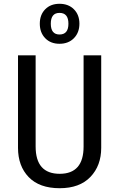

<svg xmlns="http://www.w3.org/2000/svg" viewBox="-20 -981 629 1013"><path d="M514 -201Q514 -107 457 -47.5Q400 12 295 12Q188 12 131.5 -46.5Q75 -105 75 -201V-689H168V-208Q168 -64 295 -64Q421 -64 421 -208V-689H514ZM399 -856Q399 -809 370 -779.5Q341 -750 294 -750Q247 -750 218.5 -779.5Q190 -809 190 -856Q190 -903 218.5 -932Q247 -961 294 -961Q341 -961 370 -932Q399 -903 399 -856ZM248 -856Q248 -799 294 -799Q341 -799 341 -856Q341 -913 294 -913Q248 -913 248 -856Z"/></svg>

Font: Fira Sans Condensed
Style: Regular
Weight: 400
Width: 3
Designer: bBox Type GmbH & Carrois Corporate GbR & Edenspiekermann AG
Foundry: bBox Type GmbH & Carrois Corporate GbR & Edenspiekermann AG
Version: Version 4.301